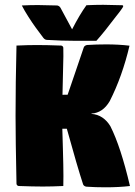

<svg xmlns="http://www.w3.org/2000/svg" viewBox="-20 -776 562 801"><path d="M44.9 -293Q44.9 -429.7 48.8 -585.9Q95.2 -588.1 134.3 -588.1Q174.6 -588.1 234.4 -585.9Q238.3 -585.9 241.2 -583Q244.1 -580.1 244.1 -576.2Q244.4 -564.7 244.4 -541.7Q244.4 -517.3 240.7 -380.6Q244.1 -380.6 251.3 -380.7Q258.5 -380.9 262.2 -380.9Q271.2 -408.2 294.7 -476Q318.1 -543.7 329.6 -578.6Q331.1 -582.8 335.4 -585.4Q339.8 -588.1 344.5 -588.4Q381.3 -590.8 422.9 -590.8Q475.3 -590.8 520.3 -585.4Q490.2 -457.3 437.7 -354Q408.9 -304.9 361.6 -302.2V-300.8Q386.5 -299.3 406.7 -285.8Q427 -272.2 440.7 -249Q483.6 -164.3 522.2 0Q477.3 5.4 419.9 5.4Q378.4 5.4 341.6 2.9Q336.9 2.7 332.5 0Q328.1 -2.7 326.7 -6.8Q302.7 -79.8 258.8 -239H240Q240.2 -231 242.4 -155.9Q244.6 -80.8 244.6 -41.7Q244.6 -27.8 244.1 0Q197.8 2.2 158.7 2.2Q118.4 2.2 58.6 0Q54.7 0 51.8 -2.9Q48.8 -5.9 48.8 -9.8Q44.9 -193.4 44.9 -293ZM71 -753.2Q105.5 -754.9 138.2 -754.9Q165 -754.9 217.5 -753.2Q221.4 -753.2 225.8 -750.4Q230.2 -747.6 232.4 -743.4Q240.7 -727.5 256.8 -698.1Q272.9 -668.7 280.8 -653.6Q313 -716.3 340.6 -754.2Q377.2 -755.9 410.4 -755.9Q438.5 -755.9 489 -754.2Q494.1 -754.2 494.1 -750Q494.1 -748.5 491.7 -744.5Q489.3 -740.5 485.1 -734.9Q481 -729.2 477.2 -724.2Q473.4 -719.2 468.9 -713.6Q464.4 -708 463.1 -706.3Q416.5 -644.3 382.1 -605.7H296.6Q239 -605.7 175.5 -609.6Q167 -610.1 160.6 -618.4Q140.6 -644.8 127.9 -662.4Q115.2 -679.9 98.9 -705.3Q82.5 -730.7 71 -753.2Z"/></svg>

Font: Digitalt
Style: Medium
Weight: 500
Designer: gluk
Foundry: gluk
Version: Version 0.60